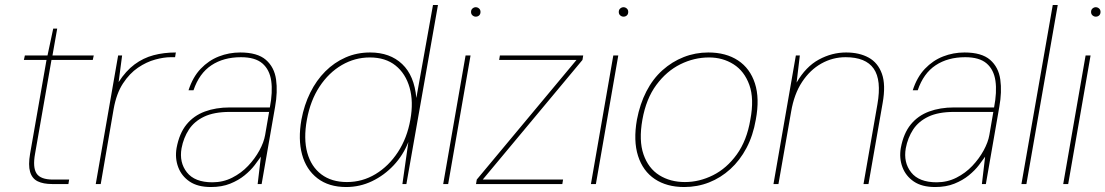

<svg xmlns="http://www.w3.org/2000/svg" viewBox="-20 -740 4445 772"><path d="M190 0Q154 0 131.5 -11Q109 -22 101 -49Q93 -76 101 -122L167 -499H76L80 -517H171L194 -625H210L191 -517H357L353 -499H187L121 -122Q111 -67 127 -42.5Q143 -18 193 -18H258L255 0Z M365 0 455 -517H471L457 -410Q486 -455 521 -481Q556 -507 597.5 -518Q639 -529 687 -529L684 -510H666Q639 -510 604 -500.5Q569 -491 535 -468Q501 -445 474.5 -404.5Q448 -364 437 -302L385 0Z M828 12Q775 12 742.5 -10Q710 -32 696.5 -68Q683 -104 690 -145Q701 -204 730 -239.5Q759 -275 803.5 -291.5Q848 -308 904 -308H1065Q1077 -370 1070.5 -415Q1064 -460 1035 -485Q1006 -510 949 -510Q879 -510 830 -477.5Q781 -445 758 -377H738Q755 -430 787 -463.5Q819 -497 860 -513Q901 -529 946 -529Q1015 -529 1049 -499.5Q1083 -470 1090 -420.5Q1097 -371 1086 -310L1032 0H1016L1029 -110Q1020 -97 1004 -76Q988 -55 963.5 -35Q939 -15 905.5 -1.5Q872 12 828 12ZM834 -7Q877 -7 913.5 -25.5Q950 -44 977.5 -73Q1005 -102 1023 -135Q1041 -168 1046 -197L1062 -290H904Q841 -290 801 -271Q761 -252 739.5 -219Q718 -186 710 -144Q700 -87 731.5 -47Q763 -7 834 -7Z M1372 12Q1302 12 1256.5 -23Q1211 -58 1194.5 -119Q1178 -180 1192 -259Q1203 -318 1227.5 -367.5Q1252 -417 1288 -453Q1324 -489 1369.5 -509Q1415 -529 1468 -529Q1548 -529 1597 -482.5Q1646 -436 1654 -346L1721 -720H1741L1614 0H1598L1622 -169Q1601 -116 1563 -75.5Q1525 -35 1476 -11.5Q1427 12 1372 12ZM1375 -8Q1437 -8 1490 -40Q1543 -72 1580 -128.5Q1617 -185 1630 -259Q1643 -331 1627 -387.5Q1611 -444 1570.5 -476.5Q1530 -509 1467 -509Q1407 -509 1354.5 -478.5Q1302 -448 1265 -392Q1228 -336 1214 -259Q1200 -182 1215.5 -126Q1231 -70 1272 -39Q1313 -8 1375 -8Z M1762 0 1852 -517H1872L1782 0ZM1893 -673Q1886 -673 1880 -678Q1874 -683 1874 -692Q1874 -701 1880 -706Q1886 -711 1893 -711Q1900 -711 1906 -706Q1912 -701 1912 -692Q1912 -683 1906.5 -678Q1901 -673 1893 -673Z M1894 0 1897 -18 2298 -499H1987L1990 -517H2325L2322 -499L1921 -18H2244L2241 0Z M2356 0 2446 -517H2466L2376 0ZM2487 -673Q2480 -673 2474 -678Q2468 -683 2468 -692Q2468 -701 2474 -706Q2480 -711 2487 -711Q2494 -711 2500 -706Q2506 -701 2506 -692Q2506 -683 2500.5 -678Q2495 -673 2487 -673Z M2731 12Q2661 12 2613 -20Q2565 -52 2545.5 -113Q2526 -174 2541 -259Q2553 -322 2579 -372.5Q2605 -423 2643.5 -457.5Q2682 -492 2729 -510.5Q2776 -529 2828 -529Q2899 -529 2947.5 -497Q2996 -465 3015.5 -404.5Q3035 -344 3019 -259Q3008 -195 2981.5 -145Q2955 -95 2916.5 -60Q2878 -25 2831 -6.5Q2784 12 2731 12ZM2734 -8Q2792 -8 2847 -35.5Q2902 -63 2942.5 -119Q2983 -175 2997 -259Q3013 -343 2993 -398.5Q2973 -454 2929.5 -481.5Q2886 -509 2831 -509Q2771 -509 2715.5 -481.5Q2660 -454 2619 -398.5Q2578 -343 2563 -259Q2548 -175 2567.5 -119Q2587 -63 2631 -35.5Q2675 -8 2734 -8Z M3090 0 3180 -517H3196L3183 -408Q3220 -472 3272.5 -500.5Q3325 -529 3382 -529Q3435 -529 3472.5 -508.5Q3510 -488 3526 -443.5Q3542 -399 3529 -326L3472 0H3452L3508 -321Q3525 -418 3493 -464Q3461 -510 3380 -510Q3328 -510 3282.5 -484.5Q3237 -459 3205 -410.5Q3173 -362 3161 -291L3110 0Z M3740 12Q3687 12 3654.5 -10Q3622 -32 3608.5 -68Q3595 -104 3602 -145Q3613 -204 3642 -239.5Q3671 -275 3715.5 -291.5Q3760 -308 3816 -308H3977Q3989 -370 3982.5 -415Q3976 -460 3947 -485Q3918 -510 3861 -510Q3791 -510 3742 -477.5Q3693 -445 3670 -377H3650Q3667 -430 3699 -463.5Q3731 -497 3772 -513Q3813 -529 3858 -529Q3927 -529 3961 -499.5Q3995 -470 4002 -420.5Q4009 -371 3998 -310L3944 0H3928L3941 -110Q3932 -97 3916 -76Q3900 -55 3875.5 -35Q3851 -15 3817.5 -1.5Q3784 12 3740 12ZM3746 -7Q3789 -7 3825.5 -25.5Q3862 -44 3889.5 -73Q3917 -102 3935 -135Q3953 -168 3958 -197L3974 -290H3816Q3753 -290 3713 -271Q3673 -252 3651.5 -219Q3630 -186 3622 -144Q3612 -87 3643.5 -47Q3675 -7 3746 -7Z M4087 0 4213 -720H4233L4107 0Z M4255 0 4345 -517H4365L4275 0ZM4386 -673Q4379 -673 4373 -678Q4367 -683 4367 -692Q4367 -701 4373 -706Q4379 -711 4386 -711Q4393 -711 4399 -706Q4405 -701 4405 -692Q4405 -683 4399.5 -678Q4394 -673 4386 -673Z"/></svg>

Font: DM Sans 11pt Thin
Style: Italic
Weight: 250
Italic angle: -10°
Version: Version 4.004;gftools[0.9.30]